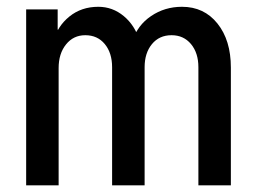

<svg xmlns="http://www.w3.org/2000/svg" viewBox="-20 -557 770 577"><path d="M58.6 0V-528.8H153.3V-467.8H168.5L141.1 -433.6Q152.3 -478 188.5 -507.3Q224.6 -536.6 275.4 -536.6Q318.4 -536.6 352.1 -508.5Q385.7 -480.5 399.4 -434.6L371.6 -461.4H405.8L378.4 -434.6Q393.1 -481 434.1 -508.8Q475.1 -536.6 526.9 -536.6Q593.3 -536.6 633.5 -486.3Q673.8 -436 673.8 -354V0H576.2V-355Q576.2 -397.9 554 -424.6Q531.7 -451.2 495.6 -451.2Q458.5 -451.2 436.5 -424.3Q414.6 -397.5 414.6 -355V0H316.9V-355Q316.9 -397.9 294.9 -424.6Q272.9 -451.2 236.3 -451.2Q200.7 -451.2 178.5 -423.6Q156.2 -396 156.2 -352.5V0Z"/></svg>

Font: Reddit Sans Condensed Medium
Style: Regular
Weight: 500
Designer: Stephen Hutchings
Foundry: Reddit
Version: Version 1.014